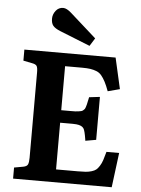

<svg xmlns="http://www.w3.org/2000/svg" viewBox="-62 -991 762 1038"><g transform="rotate(5 319.5 -471.5)"><path d="M397.9 -751 232.9 -816.9Q205.6 -828.1 194.3 -841.3Q183.1 -854.5 183.1 -879.9Q183.1 -903.3 198.5 -923.1Q213.9 -942.9 238.8 -942.9Q257.3 -942.9 282.2 -920.9L424.8 -793.9ZM48.8 0V-60.1L97.2 -68.8Q117.2 -72.3 122.6 -83.5Q127.9 -94.7 127.9 -120.1V-584Q127.9 -608.9 122.1 -618.2Q116.2 -627.4 95.2 -630.9L48.8 -640.1V-700.2H543.9L582 -532.2L517.1 -515.1Q505.9 -545.9 495.6 -565.4Q485.4 -585 474.1 -598.4Q462.9 -611.8 447 -618.2Q431.2 -624.5 413.3 -627.2Q395.5 -629.9 368.2 -629.9H275.9V-391.1H327.1Q342.3 -391.1 352.1 -391.4Q361.8 -391.6 370.8 -393.3Q379.9 -395 384.8 -396Q389.6 -397 394.8 -401.6Q399.9 -406.2 402.1 -408.9Q404.3 -411.6 407.2 -420.4Q410.2 -429.2 411.4 -434.8Q412.6 -440.4 415.5 -454.1Q416.5 -458 417 -460.4Q417.5 -462.9 418.2 -466.8Q418.9 -470.7 419.9 -474.1L478 -481V-248L419.9 -237.8Q419.4 -240.2 418.9 -245.6Q411.6 -292 404.3 -303.2Q394.5 -319.3 363.8 -322.3Q356 -322.8 344.2 -323.2H275.9V-69.8H394Q420.4 -69.8 436.8 -71Q453.1 -72.3 468.5 -76.9Q483.9 -81.5 492.7 -88.6Q501.5 -95.7 510.5 -109.9Q519.5 -124 525.6 -142.1Q531.7 -160.2 539.1 -188H607.9L584 0Z"/></g></svg>

Font: Literata Book
Style: Bold
Weight: 700
Designer: Latin by Veronika Burian and Jose Scaglione. Greek by Irene Vlachou. Cyrillic by Vera Evstafieva
Foundry: TypeTogether
Version: Version 2.003;PS 002.003;hotconv 1.0.88;makeotf.lib2.5.64775